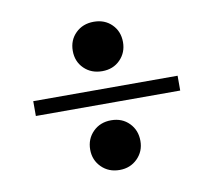

<svg xmlns="http://www.w3.org/2000/svg" viewBox="-65 -629 766 689"><g transform="rotate(-10 318.0 -285.0)"><path d="M55 -312H581V-258H55ZM318 -196Q358 -196 383.5 -170Q409 -144 409 -105Q409 -67 383 -41Q357 -15 318 -15Q278 -15 252 -41Q226 -67 226 -105Q226 -144 252 -170Q278 -196 318 -196ZM318 -555Q358 -555 383.5 -529.5Q409 -504 409 -465Q409 -427 383.5 -401Q358 -375 318 -375Q278 -375 252 -400.5Q226 -426 226 -465Q226 -504 252 -529.5Q278 -555 318 -555Z"/></g></svg>

Font: Nyght Serif Bold
Style: Regular
Weight: 700
Designer: Maksym Kobuzan
Version: Version 0.410